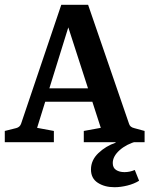

<svg xmlns="http://www.w3.org/2000/svg" viewBox="-24 -594 624 802"><path d="M-4 0V-47L44 -59Q59 -63 64 -77L232 -574H344L515 -77Q519 -63 536 -59L580 -47V0H326V-47L397 -60L246 -527H276L131 -60L201 -47V0ZM454 188Q413 188 384.5 169.5Q356 151 356 114Q356 75 387 45.5Q418 16 459 2V-5L548 -4Q504 8 475.5 33.5Q447 59 447 87Q447 107 461 116Q475 125 496 125Q518 125 539 116L557 161Q536 174 508 181Q480 188 454 188ZM132 -169 148 -225H381L401 -169Z"/></svg>

Font: Rasa SemiBold
Style: Regular
Weight: 600
Designer: Anna Giedrys (Yrsa+Rasa design), David Brezina (Yrsa art-direction, Rasa art-direction, design)
Foundry: Rosetta Type Foundry
Version: Version 2.004